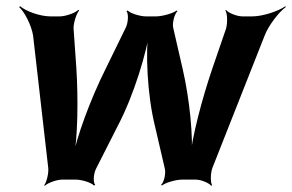

<svg xmlns="http://www.w3.org/2000/svg" viewBox="-20 -581 944 621"><path d="M571 -357 540 -492C537 -506 544 -536 554 -545L551 -547C541 -538 504 -528 485 -528H452C433 -528 401 -538 393 -547L389 -545C397 -536 394 -506 387 -492L321 -357C274 -263 227 -138 214 -64H218C232 -138 233 -264 227 -360L218 -488C217 -505 227 -537 236 -547L233 -549C224 -539 191 -528 174 -528H143C109 -528 63 -545 45 -561L42 -558C60 -542 82 -498 87 -466L136 -38C138 -22 131 8 123 18L125 20C133 11 164 0 180 0H226C245 0 276 10 284 19L288 17C280 8 283 -21 291 -36L361 -174C414 -275 455 -413 466 -492H461C450 -413 456 -275 481 -174L513 -36C517 -21 511 8 501 17L504 19C514 10 549 0 568 0H614C630 0 657 11 663 20L666 18C660 8 661 -22 667 -38L836 -466C848 -498 882 -542 904 -558L903 -561C881 -545 830 -528 796 -528H764C747 -528 718 -539 711 -549L709 -547C716 -537 716 -505 711 -488L667 -360C634 -263 600 -136 594 -62L599 -63C606 -137 593 -262 571 -357Z"/></svg>

Font: Asimov
Style: EdgeWideIt
Weight: 500
Designer: Google
Version: Version 2.000980: 2014